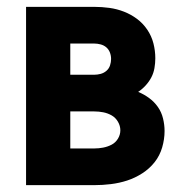

<svg xmlns="http://www.w3.org/2000/svg" viewBox="-20 -540 540 560"><path d="M56 0V-520H255Q277 -520 299 -517Q321 -514 341.5 -506Q362 -498 379.5 -485Q397 -472 409.5 -453.5Q422 -435 427.5 -413.5Q433 -392 433 -370Q433 -356 430.5 -341.5Q428 -327 421.5 -314.5Q415 -302 405 -291Q395 -280 383 -272Q400 -265 415 -254Q430 -243 440.5 -228Q451 -213 455.5 -194.5Q460 -176 460 -158Q460 -134 453 -110Q446 -86 431 -67Q416 -48 395 -34.5Q374 -21 351 -13.5Q328 -6 303.5 -3Q279 0 255 0ZM185 -322H255Q264 -322 273.5 -324.5Q283 -327 290.5 -333.5Q298 -340 301 -349.5Q304 -359 304 -368Q304 -378 300.5 -387Q297 -396 290 -402Q283 -408 273.5 -410.5Q264 -413 255 -413H185ZM185 -107H255Q268 -107 281 -109.5Q294 -112 305.5 -118Q317 -124 324 -135.5Q331 -147 331 -160Q331 -173 324 -185Q317 -197 305.5 -203.5Q294 -210 281 -212.5Q268 -215 255 -215H185Z"/></svg>

Font: Iosevka SS04 Heavy
Style: Regular
Weight: 900
Monospace: yes
Designer: Belleve Invis
Foundry: Belleve Invis
Version: Version 19.0.0; ttfautohint (v1.8.4)